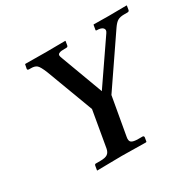

<svg xmlns="http://www.w3.org/2000/svg" viewBox="-142 -806 990 968"><g transform="rotate(-30 353.0 -322.5)"><path d="M256.8 -71.8 293 -280.8 190.9 -553.2Q174.8 -593.3 163.3 -603Q151.9 -612.8 129.9 -612.8H119.1Q114.3 -612.8 111.3 -614.7Q108.4 -616.7 108.9 -620.1L113.8 -645L116.2 -646Q224.6 -645 237.8 -645L347.2 -646L349.1 -645L345.2 -621.1Q343.3 -612.8 336.9 -612.8Q316.9 -612.8 306.9 -611.8Q296.9 -610.8 290.8 -606.9Q284.7 -603 285.2 -595.9Q285.6 -588.9 291 -576.2L380.9 -334L546.9 -576.2Q557.6 -591.3 547.9 -602.1Q538.1 -612.8 512.2 -612.8Q505.4 -612.8 507.8 -620.1L512.2 -645L514.2 -646Q589.8 -645 601.1 -645L704.1 -646L706.1 -645L702.1 -621.1Q700.7 -612.8 690.9 -612.8H670.9Q648.4 -612.8 634.8 -605.2Q621.1 -597.7 605 -574.2L413.1 -293L374 -71.8Q369.6 -49.3 380.1 -41.3Q390.6 -33.2 419.9 -33.2H444.8Q448.2 -33.2 450.4 -30.5Q452.6 -27.8 452.1 -23.9L448.2 -1L444.8 1Q341.3 -1 304.2 -1L160.2 1V-1L164.1 -23.9Q165.5 -33.2 171.9 -33.2H198.2Q227.1 -33.2 240 -42Q252.9 -50.8 256.8 -71.8Z"/></g></svg>

Font: Linux Libertine G
Style: Bold Italic
Weight: 700
Italic angle: -11.5°
Designer: Philipp H. Poll
Foundry: Philipp H. Poll
Version: Version 4.1.0